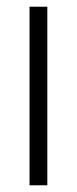

<svg xmlns="http://www.w3.org/2000/svg" viewBox="-20 -552 229 572"><path d="M121 0V-532H68V0Z"/></svg>

Font: Noto Sans Kannada ExtraCondensed Light
Style: Regular
Weight: 300
Width: 2
Designer: Jelle Bosma - Monotype Design Team
Foundry: Monotype Imaging Inc.
Version: Version 2.005